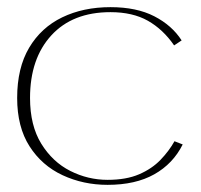

<svg xmlns="http://www.w3.org/2000/svg" viewBox="-20 -504 561 537"><path d="M281 13Q213 13 155 -14Q97 -41 62.5 -95Q28 -149 28 -230Q28 -314 61.5 -370.5Q95 -427 154 -455.5Q213 -484 289 -484Q362 -484 411.5 -458.5Q461 -433 488 -391L467 -377Q436 -422 393.5 -446Q351 -470 289 -470Q183 -470 123.5 -405Q64 -340 64 -230Q64 -153 95.5 -102Q127 -51 176.5 -26Q226 -1 281 -1Q333 -1 369 -16.5Q405 -32 429 -57Q453 -82 468 -109L491 -100Q464 -46 411.5 -16.5Q359 13 281 13Z"/></svg>

Font: Panamera Thin
Style: Regular
Weight: 100
Designer: Bastien Sozeau
Foundry: NBR — Bastien Sozeau
Version: Version 3.003;gftools[0.9.33]